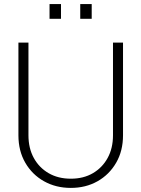

<svg xmlns="http://www.w3.org/2000/svg" viewBox="-20 -906 690 938"><path d="M326 12Q253 12 195 -20.5Q137 -53 103.5 -111Q70 -169 70 -245V-698H119V-245Q119 -182 145 -134.5Q171 -87 217.5 -60Q264 -33 326 -33Q388 -33 434 -60Q480 -87 506 -134.5Q532 -182 532 -245V-698H581V-245Q581 -169 547.5 -111Q514 -53 456.5 -20.5Q399 12 326 12ZM372 -814V-886H428V-814ZM222 -814V-886H278V-814Z"/></svg>

Font: Azeret Mono Thin
Style: Regular
Weight: 100
Designer: Martin Vácha
Foundry: Displaay
Version: Version 1.002